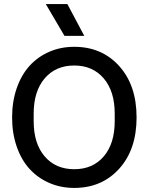

<svg xmlns="http://www.w3.org/2000/svg" viewBox="-20 -922 740 952"><path d="M348.1 9.8Q281.2 9.8 224.4 -14.9Q167.5 -39.6 126.7 -84.2Q85.9 -128.9 63 -194.8Q40 -260.7 40 -339.8Q40 -418.9 63 -484.9Q85.9 -550.8 126.7 -595.7Q167.5 -640.6 224.4 -665.3Q281.2 -689.9 348.1 -689.9Q484.9 -689.9 571 -594.5Q657.2 -499 657.2 -339.8Q657.2 -180.7 571 -85.4Q484.9 9.8 348.1 9.8ZM147 -320.8Q147 -210.4 201.4 -146.7Q255.9 -83 348.1 -83Q440.4 -83 494.6 -146.7Q548.8 -210.4 548.8 -320.8V-358.9Q548.8 -469.2 494.4 -533.2Q439.9 -597.2 348.1 -597.2Q255.9 -597.2 201.4 -533.2Q147 -469.2 147 -358.9ZM207 -901.9H314L397.9 -744.1H299.8Z"/></svg>

Font: TASA Orbiter Deck Medium
Style: Regular
Weight: 500
Designer: Weizhong Zhang
Version: Version 1.000;Glyphs 3.1.2 (3151)